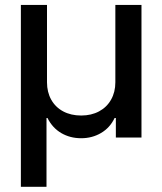

<svg xmlns="http://www.w3.org/2000/svg" viewBox="-20 -550 649 768"><path d="M63.5 -530.3H168V-220.7Q168 -181.6 184.8 -151.4Q201.7 -121.1 232.7 -104.5Q263.7 -87.9 304.7 -87.9Q345.2 -87.9 376.2 -104.5Q407.2 -121.1 424.3 -151.4Q441.4 -181.6 441.4 -220.7V-530.3H545.9V0H443.4V-78.1H438.5Q419.9 -39.1 384.3 -18.1Q348.6 2.9 304.7 2.9Q260.3 2.9 224.9 -17.8Q189.5 -38.6 169.9 -78.1H166V197.3H63.5Z"/></svg>

Font: Pretendard Std Medium
Style: Regular
Weight: 500
Designer: Base glyphs from Inter by Rasmus Andersson; Hangeul glyphs from Noto Sans CJK(Source Han Sans) by Jang Soo-young and Kan
Foundry: Kil Hyung-jin
Version: Version 1.309